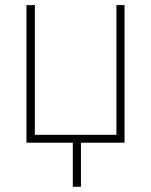

<svg xmlns="http://www.w3.org/2000/svg" viewBox="-20 -550 583 740"><path d="M460 0H292V169.9H260.7V0H82V-530.3H114.3V-30.3H428.7V-530.3H460Z"/></svg>

Font: Pretendard Thin
Style: Regular
Weight: 100
Designer: Base glyphs from Inter by Rasmus Andersson; Hangeul glyphs from Noto Sans CJK(Source Han Sans) by Jang Soo-young and Kan
Foundry: Kil Hyung-jin
Version: Version 1.309